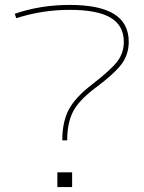

<svg xmlns="http://www.w3.org/2000/svg" viewBox="-20 -760 583 780"><path d="M354 -417Q428 -474 455.5 -509Q483 -544 483 -590Q483 -656 429.5 -688Q376 -720 263 -720Q151 -720 46 -686L40 -704Q144 -740 263 -740Q384 -740 443.5 -703Q503 -666 503 -590Q503 -538 473 -498.5Q443 -459 365 -401Q300 -352 276.5 -306Q253 -260 253 -190H233Q233 -264 259 -314Q285 -364 354 -417ZM213 -60H273V0H213Z"/></svg>

Font: Enso Thin
Style: Regular
Weight: 100
Designer: Coji Morishita
Foundry: UNDERFOREST DESIGN
Version: Version 1.000